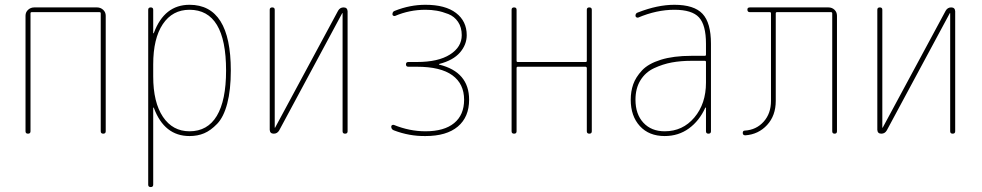

<svg xmlns="http://www.w3.org/2000/svg" viewBox="-20 -550 4040 790"><path d="M85 -9.8V-485.4Q85 -500 95.7 -509.8Q106.4 -519.5 121.1 -519.5H378.9Q393.6 -519.5 404.3 -509.8Q415 -500 415 -485.4V-9.8Q415 0 404.8 0Q394.5 0 394.5 -9.8V-495.1Q394.5 -500 389.6 -500H110.4Q105.5 -500 105.5 -495.1V-9.8Q105.5 0 95.2 0Q85 0 85 -9.8Z M610.4 -285.2V-235.4Q610.4 -128.9 650.4 -69.3Q690.4 -9.8 759.8 -9.8Q834 -9.8 872.1 -73.2Q910.2 -136.7 910.2 -259.8Q910.2 -509.8 759.8 -509.8Q689.5 -509.8 649.9 -450.7Q610.4 -391.6 610.4 -285.2ZM589.8 210V-509.8Q589.8 -519.5 600.1 -519.5Q610.4 -519.5 610.4 -509.8V-414.1Q610.4 -413.1 611.3 -413.1Q613.3 -413.1 613.3 -415Q656.2 -530.3 759.8 -530.3Q929.7 -530.3 929.7 -259.8Q929.7 -179.7 915 -124Q900.4 -68.4 873.5 -40.5Q846.7 -12.7 819.8 -1.5Q793 9.8 759.8 9.8Q656.2 9.8 613.3 -105.5Q613.3 -107.4 611.3 -107.4Q610.4 -107.4 610.4 -106.4V210Q610.4 219.7 600.1 219.7Q589.8 219.7 589.8 210Z M1106.4 0Q1090.8 0 1089.8 -15.6V-509.8Q1089.8 -519.5 1100.1 -519.5Q1110.4 -519.5 1110.4 -509.8V-25.4Q1110.4 -24.4 1111.3 -24.4Q1112.3 -24.4 1112.3 -25.4L1371.1 -505.9Q1378.9 -519.5 1393.6 -519.5Q1409.2 -519.5 1410.2 -503.9V-9.8Q1410.2 0 1399.9 0Q1389.6 0 1389.6 -9.8V-495.1Q1389.6 -496.1 1388.7 -496.1Q1387.7 -496.1 1387.7 -495.1L1128.9 -13.7Q1121.1 0 1106.4 0Z M1600.6 -13.7Q1589.8 -17.6 1589.8 -29.3Q1589.8 -33.2 1593.3 -35.2Q1596.7 -37.1 1600.6 -36.1Q1665 -9.8 1730.5 -9.8Q1807.6 -9.8 1848.6 -43.5Q1889.6 -77.1 1889.6 -139.6Q1889.6 -205.1 1841.3 -240.2Q1793 -275.4 1695.3 -275.4H1660.2Q1650.4 -275.4 1650.4 -285.2Q1650.4 -294.9 1660.2 -294.9H1695.3Q1783.2 -294.9 1831.5 -325.7Q1879.9 -356.4 1879.9 -405.3Q1879.9 -437.5 1864.7 -460Q1849.6 -482.4 1824.7 -492.2Q1799.8 -502 1777.3 -505.9Q1754.9 -509.8 1730.5 -509.8Q1665 -509.8 1605.5 -484.4Q1601.6 -483.4 1598.1 -485.4Q1594.7 -487.3 1594.7 -491.2Q1594.7 -502.9 1605.5 -505.9Q1667 -530.3 1730.5 -530.3Q1812.5 -530.3 1856.4 -496.6Q1900.4 -462.9 1900.4 -405.3Q1900.4 -366.2 1872.6 -334Q1844.7 -301.8 1788.1 -287.1Q1786.1 -287.1 1786.1 -285.2Q1786.1 -284.2 1787.1 -284.2Q1910.2 -253.9 1910.2 -139.6Q1910.2 -68.4 1863.8 -29.3Q1817.4 9.8 1730.5 9.8Q1664.1 10.7 1600.6 -13.7Z M2085 -9.8V-509.8Q2085 -519.5 2095.2 -519.5Q2105.5 -519.5 2105.5 -509.8V-299.8Q2105.5 -294.9 2110.4 -294.9H2389.6Q2394.5 -294.9 2394.5 -299.8V-509.8Q2394.5 -519.5 2404.8 -519.5Q2415 -519.5 2415 -509.8V-9.8Q2415 0 2404.8 0Q2394.5 0 2394.5 -9.8V-269.5Q2394.5 -274.4 2389.6 -275.4H2110.4Q2105.5 -275.4 2105.5 -269.5V-9.8Q2105.5 0 2095.2 0Q2085 0 2085 -9.8Z M2884.8 -210V-294.9Q2884.8 -299.8 2879.9 -299.8H2825.2Q2781.2 -299.8 2744.1 -293Q2707 -286.1 2671.4 -269.5Q2635.7 -252.9 2615.2 -219.7Q2594.7 -186.5 2594.7 -139.6Q2594.7 -80.1 2627.4 -44.9Q2660.2 -9.8 2714.8 -9.8Q2789.1 -9.8 2836.9 -66.4Q2884.8 -123 2884.8 -210ZM2879.9 -320.3Q2884.8 -320.3 2884.8 -325.2V-370.1Q2884.8 -447.3 2856 -478.5Q2827.1 -509.8 2754.9 -509.8Q2681.6 -509.8 2605.5 -477.5Q2601.6 -476.6 2598.1 -479Q2594.7 -481.4 2594.7 -485.4Q2594.7 -496.1 2605.5 -499Q2685.5 -530.3 2754.9 -530.3Q2835.9 -530.3 2870.6 -493.2Q2905.3 -456.1 2905.3 -370.1V-9.8Q2905.3 0 2895 0Q2884.8 0 2884.8 -9.8V-106.4Q2884.8 -107.4 2883.8 -107.4Q2881.8 -107.4 2881.8 -106.4Q2857.4 -52.7 2814.5 -21.5Q2771.5 9.8 2714.8 9.8Q2650.4 9.8 2612.8 -31.2Q2575.2 -72.3 2575.2 -139.6Q2575.2 -173.8 2585.4 -203.1Q2595.7 -232.4 2621.6 -260.3Q2647.5 -288.1 2699.2 -304.2Q2751 -320.3 2825.2 -320.3Z M3046.9 6.8Q3036.1 6.8 3036.1 -2.9Q3036.1 -12.7 3044.9 -12.7Q3091.8 -15.6 3122.1 -49.3Q3152.3 -83 3152.3 -134.8V-495.1Q3152.3 -500 3147.5 -500H3065.4Q3055.7 -500 3055.2 -509.8Q3054.7 -519.5 3065.4 -519.5H3388.7Q3403.3 -519.5 3413.6 -509.8Q3423.8 -500 3423.8 -485.4V-9.8Q3423.8 0 3414.1 0Q3404.3 0 3404.3 -9.8V-495.1Q3404.3 -500 3399.4 -500H3176.8Q3171.9 -500 3171.9 -495.1V-134.8Q3171.9 -74.2 3136.2 -35.6Q3100.6 2.9 3046.9 6.8Z M3606.4 0Q3590.8 0 3589.8 -15.6V-509.8Q3589.8 -519.5 3600.1 -519.5Q3610.4 -519.5 3610.4 -509.8V-25.4Q3610.4 -24.4 3611.3 -24.4Q3612.3 -24.4 3612.3 -25.4L3871.1 -505.9Q3878.9 -519.5 3893.6 -519.5Q3909.2 -519.5 3910.2 -503.9V-9.8Q3910.2 0 3899.9 0Q3889.6 0 3889.6 -9.8V-495.1Q3889.6 -496.1 3888.7 -496.1Q3887.7 -496.1 3887.7 -495.1L3628.9 -13.7Q3621.1 0 3606.4 0Z"/></svg>

Font: Rounded-X Mgen+ 2m thin
Style: Regular
Weight: 100
Designer: [Source Han Sans]
Ryoko NISHIZUKA  (kana & ideographs); Paul D. Hunt (Latin, Greek & Cyrillic); Wenlong ZHANG  (bopomofo
Version: Version 1.059.20150602